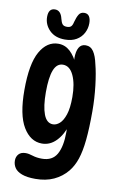

<svg xmlns="http://www.w3.org/2000/svg" viewBox="-107 -878 716 1133"><g transform="rotate(10 250.5 -311.5)"><path d="M190 -16Q121 -16 77.5 -88.5Q34 -161 34 -309Q34 -467 75.5 -540Q117 -613 185 -613Q225 -613 255.5 -585Q286 -557 308 -506L299 -492Q296 -506 294 -522Q292 -538 292 -546Q292 -587 305 -609.5Q318 -632 345 -632Q375 -632 392.5 -606Q410 -580 420 -532Q433 -483 442 -407.5Q451 -332 451 -255Q451 -153 444 -83.5Q437 -14 421.5 32.5Q406 79 379 112Q346 152 298.5 174Q251 196 188 196Q138 196 107.5 184.5Q77 173 64 153.5Q51 134 51 110Q51 87 65 71.5Q79 56 107 56Q125 56 149.5 64Q174 72 206 72Q268 72 294.5 25.5Q321 -21 321 -108Q321 -131 318 -162L332 -157Q313 -93 276 -54.5Q239 -16 190 -16ZM235 -139Q255 -139 274.5 -156Q294 -173 307 -212Q320 -251 320 -317Q320 -396 297 -446Q274 -496 233 -496Q196 -496 178.5 -452Q161 -408 161 -319Q161 -234 179 -186.5Q197 -139 235 -139ZM217 -644Q158 -644 124.5 -678Q91 -712 91 -758Q91 -809 130 -809Q165 -809 176 -761Q181 -740 189 -730Q197 -720 216 -720Q233 -720 241 -728Q249 -736 253 -755Q261 -785 271.5 -802Q282 -819 304 -819Q324 -819 333.5 -804Q343 -789 343 -763Q343 -732 328.5 -704.5Q314 -677 286 -660.5Q258 -644 217 -644Z"/></g></svg>

Font: DynaPuff Condensed
Style: Regular
Weight: 400
Width: 3
Designer: Toshi Omagari, Jennifer Daniel
Foundry: Google Fonts
Version: Version 2.000